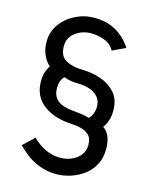

<svg xmlns="http://www.w3.org/2000/svg" viewBox="-120 -793 756 958"><g transform="rotate(15 258.5 -313.5)"><path d="M430 -201Q473 -172 473 -97Q473 -49 453.5 -14Q434 21 402.5 43.5Q371 66 335 77Q299 88 265 88Q217 88 177.5 73Q138 58 109 35.5Q80 13 61 -7L118 -61Q184 4 262 4Q292 4 319.5 -7.5Q347 -19 364.5 -41Q382 -63 382 -94Q382 -128 365 -144.5Q348 -161 322 -167Q296 -173 270 -174Q181 -179 126 -221.5Q71 -264 71 -341Q71 -369 78.5 -390Q86 -411 95 -423Q76 -438 61.5 -468Q47 -498 47 -538Q47 -589 75.5 -629Q104 -669 150 -692Q196 -715 247 -715Q300 -715 337 -699Q374 -683 399 -659.5Q424 -636 440 -611L372 -579Q356 -610 321.5 -623Q287 -636 252 -636Q207 -636 171.5 -610Q136 -584 136 -539Q136 -488 169.5 -469Q203 -450 253 -449Q302 -449 349 -433.5Q396 -418 427 -383.5Q458 -349 458 -290Q458 -262 449.5 -238Q441 -214 430 -201ZM157 -330Q157 -297 171 -278.5Q185 -260 207 -251.5Q229 -243 255 -240Q281 -237 305.5 -234.5Q330 -232 348 -225Q360 -235 367 -252.5Q374 -270 374 -288Q374 -322 355 -341.5Q336 -361 309 -369Q282 -377 256 -377Q210 -377 179 -390Q157 -368 157 -330Z"/></g></svg>

Font: Raleway Medium
Style: Regular
Weight: 500
Designer: Matt McInerney, Pablo Impallari, Rodrigo Fuenzalida
Foundry: Matt McInerney, Pablo Impallari, Rodrigo Fuenzalida
Version: Version 4.026